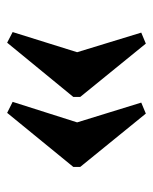

<svg xmlns="http://www.w3.org/2000/svg" viewBox="33 -504 418 524"><g transform="rotate(90 242.0 -242.0)"><path d="M288 -52.5 258 -67.5 314 -243.5 260 -418.5 290 -431 435.5 -252V-233ZM96.5 -52.5 67.5 -67.5 122.5 -243.5 69 -418.5 99 -431 244.5 -252V-233Z"/></g></svg>

Font: Libre Caslon Text
Style: Regular
Weight: 400
Designer: Pablo Impallari, Rodrigo Fuenzalida, Katja Schimmel
Foundry: Pablo Impallari, Rodrigo Fuenzalida
Version: Version 2.000